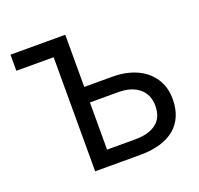

<svg xmlns="http://www.w3.org/2000/svg" viewBox="-122 -835 1007 970"><g transform="rotate(-20 381.0 -350.0)"><path d="M230 -613.5H29.5V-700H324ZM230 0V-700H324V-419.5H474Q547.5 -419.5 603.5 -394.5Q659.5 -369.5 691.2 -322.2Q723 -275 723 -209Q723 -158.5 706.5 -119.5Q690 -80.5 657.8 -53.8Q625.5 -27 579 -13.5Q532.5 0 472 0ZM324 -82.5H475.5Q548.5 -82.5 588.8 -113.5Q629 -144.5 629 -207Q629 -268 588 -302Q547 -336 476.5 -336H324Z"/></g></svg>

Font: Geologica Cursive Light
Style: Regular
Weight: 300
Designer: Sindre Bremnes, Frode Helland
Foundry: Monokrom Skriftforlag AS
Version: Version 1.010;gftools[0.9.28]